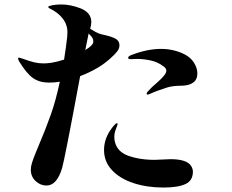

<svg xmlns="http://www.w3.org/2000/svg" viewBox="-20 -815 1040 860"><path d="M339 -474Q269 -97 258 -62Q235 16 188 16Q161 16 139.5 -4Q118 -24 118 -55Q118 -69 123.5 -86.5Q129 -104 142 -136L152 -160Q186 -240 208 -302.5Q230 -365 248 -449Q225 -445 199 -445Q158 -445 129 -464.5Q100 -484 65 -541Q61 -549 61 -553Q61 -557 65 -557Q67 -557 79 -553Q112 -541 132.5 -536Q153 -531 175 -531Q191 -531 211 -534Q236 -538 267 -548Q276 -604 281 -650L282 -671Q282 -705 260.5 -732.5Q239 -760 201 -778Q196 -781 196 -784Q196 -788 214 -791.5Q232 -795 255 -795Q295 -795 340 -778Q389 -759 389 -716Q389 -704 384 -686L408 -672Q423 -664 434 -661.5Q445 -659 449 -658Q484 -650 499.5 -640.5Q515 -631 515 -612Q515 -597 504 -583.5Q493 -570 475 -554Q423 -506 339 -474ZM362 -591Q398 -612 398 -629Q398 -638 394 -645Q390 -652 377 -665ZM864 -486Q864 -458 844.5 -444.5Q825 -431 790 -431Q752 -431 725 -422Q678 -407 653 -395Q643 -391 642 -391Q637 -391 637 -395Q637 -399 640 -403Q643 -407 662 -426Q669 -432 687 -448Q705 -464 715 -476.5Q725 -489 725 -499Q725 -510 709 -520Q685 -538 653.5 -544.5Q622 -551 596 -551L565 -550Q554 -550 554 -556Q554 -563 567 -568Q639 -596 701 -596Q758 -596 806 -572Q834 -558 849 -534Q864 -510 864 -486ZM837 -70Q844 -58 844 -46Q844 -6 810.5 9.5Q777 25 712 25Q638 25 577.5 5Q517 -15 481.5 -53Q446 -91 446 -143Q446 -187 471 -227Q495 -263 504 -263Q507 -263 507 -260Q507 -257 501 -242Q495 -227 493 -216Q492 -211 492 -201Q492 -179 502.5 -159Q513 -139 534 -127Q551 -116 589 -107.5Q627 -99 672 -99L744 -102Q819 -102 837 -70Z"/></svg>

Font: Shippori Mincho ExtraBold
Style: Regular
Weight: 800
Designer: FONTDASU
Foundry: FONTDASU / Google Inc. / but / Adobe
Version: Version 3.110; ttfautohint (v1.8.3)